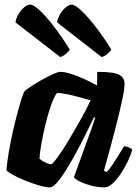

<svg xmlns="http://www.w3.org/2000/svg" viewBox="-20 -811 593 831"><path d="M196 0Q178 0 147.5 -9Q117 -18 85.5 -31Q54 -44 32 -56.5Q10 -69 8 -75Q11 -112 18.5 -155.5Q26 -199 36 -243Q46 -287 56 -324Q66 -361 74 -385.5Q82 -410 85 -414Q90 -421 111 -435Q132 -449 158.5 -464Q185 -479 208 -489.5Q231 -500 241 -500Q260 -500 286.5 -491.5Q313 -483 342.5 -470Q372 -457 400 -441L401 -500Q472 -500 495.5 -487.5Q519 -475 519 -448Q519 -425 508 -374Q497 -323 477.5 -247.5Q458 -172 430 -73L441 -66Q452 -76 465.5 -96Q479 -116 493 -139Q507 -162 517 -178Q526 -178 538 -173Q550 -168 552 -163Q547 -142 534 -114.5Q521 -87 503.5 -60.5Q486 -34 467.5 -17Q449 0 433 0Q404 0 374 -8Q344 -16 323.5 -26.5Q303 -37 300 -44L348 -177Q355 -196 361 -212.5Q367 -229 374.5 -249.5Q382 -270 392 -301L387 -304Q371 -270 350.5 -229Q330 -188 308 -147.5Q286 -107 265 -73.5Q244 -40 226 -20Q208 0 196 0ZM201 -100Q206 -100 218 -115.5Q230 -131 247 -156Q264 -181 282 -212Q300 -243 318 -274Q336 -305 350 -332Q364 -359 372 -377Q319 -392 288 -399.5Q257 -407 227 -409Q217 -397 206 -369Q195 -341 185 -304.5Q175 -268 167.5 -231.5Q160 -195 155.5 -166Q151 -137 151 -124Q161 -115 176.5 -107.5Q192 -100 201 -100ZM420 -564 227 -714Q230 -733 240.5 -750.5Q251 -768 265 -779.5Q279 -791 291 -791Q304 -791 331 -766Q358 -741 392.5 -697Q427 -653 462 -596Q458 -589 446 -578.5Q434 -568 420 -564ZM241 -564 47 -714Q50 -734 61 -751.5Q72 -769 85.5 -780Q99 -791 111 -791Q125 -791 152 -766Q179 -741 213 -697Q247 -653 282 -596Q278 -589 266.5 -579Q255 -569 241 -564Z"/></svg>

Font: Texturina Medium 12pt Black
Style: Italic
Weight: 900
Italic angle: -11°
Version: Version 1.002